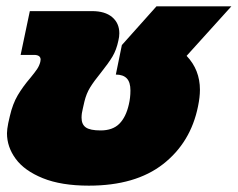

<svg xmlns="http://www.w3.org/2000/svg" viewBox="-20 -570 749 605"><path d="M2 -150Q2 -162 6 -182L11 -204Q20 -243 36 -270Q52 -297 76 -325Q90 -342 97 -352.5Q104 -363 107 -375L108 -382Q108 -397 87 -397H45L74 -535H270Q311 -535 333.5 -516Q356 -497 356 -465Q356 -454 353 -442Q347 -413 334.5 -392Q322 -371 298 -341Q276 -314 264 -294.5Q252 -275 246 -250L241 -228Q237 -213 237 -199Q237 -178 250.5 -168.5Q264 -159 297 -159Q335 -159 356 -180Q377 -201 386 -241Q391 -262 391 -285Q391 -311 379.5 -323Q368 -335 345 -335L364 -428L473 -550H709L568 -394Q610 -350 610 -287Q610 -264 604 -235Q581 -121 494 -53Q407 15 260 15Q173 15 115 -8.5Q57 -32 29.5 -69.5Q2 -107 2 -150Z"/></svg>

Font: Prompt Black
Style: Italic
Weight: 900
Italic angle: -12°
Designer: Katatrad Team
Foundry: CadsonDemak
Version: Version 1.001